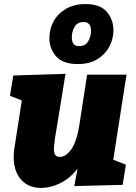

<svg xmlns="http://www.w3.org/2000/svg" viewBox="-20 -906 666 941"><path d="M182 15Q132 15 99.5 -10.5Q67 -36 54.5 -79Q42 -122 50 -176L87 -414L29 -436L45 -536L301 -544L249 -225Q246 -203 244.5 -183Q243 -163 249 -150Q255 -137 273 -137Q304 -137 330.5 -176Q357 -215 369 -294L407 -540H600L535 -123L597 -99L581 0L344 6L360 -79Q322 -31 275 -8Q228 15 182 15ZM361 -592Q288 -592 255 -630Q222 -668 222 -719Q222 -763 242.5 -801Q263 -839 303 -862.5Q343 -886 399 -886Q471 -886 503.5 -848Q536 -810 536 -757Q536 -716 516 -678Q496 -640 457.5 -616Q419 -592 361 -592ZM368 -680Q399 -680 412.5 -704Q426 -728 426 -755Q426 -798 390 -798Q359 -798 345.5 -774.5Q332 -751 332 -723Q332 -703 340 -691.5Q348 -680 368 -680Z"/></svg>

Font: Bitter Black
Style: Italic
Weight: 900
Italic angle: -9°
Designer: Sol Matas, and Bitter project Authors
Foundry: Sol Matas
Version: Version 2.001